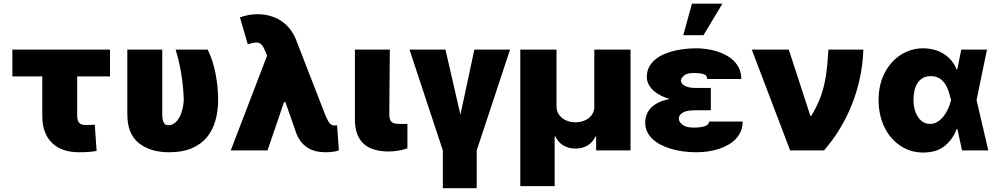

<svg xmlns="http://www.w3.org/2000/svg" viewBox="-20 -814 5401 1039"><path d="M575.3 -545.5V-400.6H397.7V-187.5Q397.7 -176.5 399.9 -167.3Q402 -158 406.8 -151.5Q411.6 -144.9 419.9 -141.3Q428.3 -137.8 440.3 -137.8Q449.9 -137.8 457 -137.8Q464.1 -137.8 468.8 -138.1Q478 -138.1 492.9 -139.2L502.8 2.8Q492.2 4.6 482.1 5.9Q471.9 7.1 460.8 8Q449.6 8.9 436.6 9.4Q423.7 9.9 407.7 9.9Q360.8 9.9 323.9 -2.8Q286.9 -15.6 261.4 -40.7Q235.8 -65.7 222.3 -102.3Q208.8 -138.8 208.8 -186.1V-400.6H46.9V-545.5Z M669 -197.4V-545.5H858V-196Q858 -178.6 860.4 -167.1Q862.9 -155.5 867.2 -148.6Q871.4 -141.7 877.5 -139Q883.5 -136.4 890.6 -136.4Q906.2 -136.4 918.3 -143.5Q930.4 -150.6 939.8 -162.3Q949.2 -174 955.8 -188.9Q962.4 -203.8 966.4 -219.5Q970.5 -235.1 972.5 -250Q974.4 -264.9 974.4 -277Q971.9 -346.6 960.8 -415Q949.6 -483.3 930.4 -545.5H1103.7Q1118.6 -516 1129.3 -482.6Q1139.9 -449.2 1146.7 -414.4Q1153.4 -379.6 1156.8 -344.6Q1160.2 -309.7 1160.5 -277Q1160.5 -213.1 1145.4 -160.3Q1130.3 -107.6 1098.4 -69.8Q1066.4 -32 1016.3 -11Q966.3 9.9 896.3 9.9Q843 9.9 802.6 -2.7Q762.1 -15.3 730.8 -40.1Q668.3 -89.8 669 -197.4Z M1425.4 -512.8 1416.2 -535.5Q1410.9 -548.3 1405.9 -557.4Q1400.9 -566.4 1395.2 -572.3Q1389.6 -578.1 1382.8 -581Q1376.1 -583.8 1367.2 -583.8Q1349.4 -583.8 1321 -573.9L1278.4 -720.2Q1328.5 -737.2 1372.2 -737.2Q1408.4 -737.2 1440.7 -728.3Q1473 -719.5 1500 -701.9Q1527 -684.3 1548.1 -658.2Q1569.2 -632.1 1582.4 -598L1735.8 -203.1Q1744 -181.8 1751.1 -168Q1758.2 -154.1 1763.1 -147.7Q1773.4 -134.9 1791.9 -134.9Q1800.8 -134.9 1804 -136.4L1813.9 0Q1806.5 2.8 1796.9 4.8Q1787.3 6.7 1777.5 7.8Q1767.8 8.9 1758 9.4Q1748.2 9.9 1740.1 9.9Q1683.9 9.9 1644.7 -14.7Q1605.5 -39.4 1585.2 -88.1L1524.5 -261.4H1517L1427.6 0H1228.7Z M1900.6 -545.5H2089.5L2086.6 -194.6Q2087 -180.4 2089.7 -170.5Q2092.3 -160.5 2098.5 -154.7Q2104.8 -148.8 2115.1 -146.1Q2125.4 -143.5 2140.6 -143.5H2184.7V-11.4Q2160.9 -2.8 2134.4 1.4Q2108 5.7 2082.4 5.7Q2039.8 5.7 2006 -4.3Q1972.3 -14.2 1949 -35Q1925.8 -55.8 1913.4 -87.9Q1900.9 -120 1900.6 -164.8Z M2196 -545.5H2390.6L2471.6 -193.2L2546.9 -545.5H2740.1L2559.7 0V204.5H2376.4V0Z M2795.5 193.2V-545.5H2991.5V-238.6Q2991.8 -217.3 3000.5 -201.2Q3009.2 -185 3023.4 -174.2Q3037.6 -163.4 3055.9 -157.7Q3074.2 -152 3093.8 -152Q3113.3 -152 3131.7 -157.5Q3150.2 -163 3164.6 -173.8Q3179 -184.7 3187.7 -200.8Q3196.4 -217 3196 -238.6V-545.5H3392V0H3206V-75.3H3201.7Q3188.9 -45.1 3160.7 -27.5Q3132.5 -9.9 3093.8 -9.9Q3074.9 -9.9 3058.1 -14.6Q3041.2 -19.2 3027.3 -27.7Q3013.5 -36.2 3002.8 -48.3Q2992.2 -60.4 2985.8 -75.3H2981.5V193.2Z M3471.6 -149.1Q3471.9 -201.3 3505.9 -233.5Q3539.8 -265.6 3603.3 -278.4Q3582.7 -284.1 3560.9 -294.4Q3539.1 -304.7 3521.3 -319.4Q3503.6 -334.2 3492 -353.7Q3480.5 -373.2 3480.1 -397.7Q3480.5 -429.7 3493.8 -453.5Q3507.1 -477.3 3528.8 -494.5Q3550.4 -511.7 3578.3 -522.9Q3606.2 -534.1 3635.8 -540.7Q3665.5 -547.2 3694.8 -549.9Q3724.1 -552.6 3748.6 -552.6Q3774.1 -552.6 3802 -548.8Q3829.9 -545.1 3856.9 -536.9Q3883.9 -528.8 3908.2 -515.8Q3932.5 -502.8 3951.2 -484.4Q3969.8 -465.9 3980.6 -441.6Q3991.5 -417.3 3991.5 -386.4H3806.8Q3807.5 -407.3 3786.9 -413Q3775.9 -416.2 3763.3 -417.6Q3750.7 -419 3735.8 -419Q3698.2 -419 3681.8 -405.5Q3665.5 -391.7 3664.8 -377.8Q3665.1 -369 3671 -361.5Q3676.8 -354 3687 -348.9Q3697.1 -343.8 3711.1 -340.9Q3725.1 -338.1 3741.5 -338.1H3826.7V-217.3H3741.5Q3727.6 -217.3 3712.2 -215.7Q3696.7 -214.1 3683.8 -209Q3670.8 -203.8 3662.3 -194.6Q3653.8 -185.4 3653.4 -170.5Q3654.1 -154.8 3673.3 -139.2Q3692.1 -123.6 3733 -123.6Q3777.7 -123.6 3797.6 -132.5Q3817.5 -141.3 3816.8 -156.2H3998.6Q3998.9 -127.5 3989 -104Q3979 -80.6 3961.5 -62.1Q3943.9 -43.7 3919.9 -30Q3896 -16.3 3868.1 -7.5Q3840.2 1.4 3809.7 5.7Q3779.1 9.9 3748.6 9.9Q3671.5 9.9 3609 -9.2Q3577.8 -18.8 3552.4 -32.5Q3527 -46.2 3509.1 -63.7Q3491.1 -81.3 3481.4 -102.8Q3471.6 -124.3 3471.6 -149.1ZM3677.6 -623.6 3724.4 -794H3889.2L3786.9 -623.6Z M4248.6 -545.5 4365.1 -187.5H4370.7Q4386.7 -214.5 4399.1 -239.9Q4411.6 -265.3 4421 -291Q4430.4 -316.8 4437.3 -343.9Q4444.2 -371.1 4449 -401.8Q4453.8 -432.5 4457.2 -468Q4460.6 -503.6 4463.1 -545.5H4652Q4649.5 -470.9 4634.4 -397.4Q4619.3 -323.9 4592.3 -254.4Q4565.3 -185 4526.8 -120.7Q4488.3 -56.5 4438.9 0H4255.7L4048.3 -545.5Z M4767.4 -419.4Q4783 -449.6 4804.5 -474.1Q4826 -498.6 4852.6 -516Q4879.3 -533.4 4910.3 -543Q4941.4 -552.6 4975.9 -552.6Q5005.3 -552.6 5033 -545.5Q5060.7 -538.4 5084.5 -524Q5108.3 -509.6 5126.8 -488.5Q5145.2 -467.3 5156.2 -438.9H5160.2L5181.8 -545.5H5321L5264.6 -272.7L5328.1 0H5186.1L5160.9 -115.1H5156.2Q5138.1 -62.5 5093.8 -25.6Q5068.5 -4.6 5038.4 3.4Q5008.2 11.4 4975.9 11.4Q4907 11.4 4852.3 -25.2Q4825.3 -43.3 4803.4 -68.5Q4781.6 -93.8 4766.3 -125.2Q4751.1 -156.6 4742.7 -193.7Q4734.4 -230.8 4734.4 -272.7Q4734.4 -356.5 4767.4 -419.4ZM4948.2 -180.4Q4973.4 -143.5 5012.8 -143.5Q5034.1 -143.5 5052.2 -154.3Q5070.3 -165.1 5084.7 -182.9Q5099.1 -200.6 5109.7 -223.7Q5120.4 -246.8 5126.4 -271.3L5126.8 -272.7L5126.4 -274.1Q5120.7 -296.5 5113.5 -319.2Q5106.2 -342 5093.9 -360.4Q5081.7 -378.9 5063.2 -390.4Q5044.7 -402 5017 -402Q4990.4 -402 4972.3 -390.8Q4954.2 -379.6 4943.4 -361.5Q4932.5 -343.4 4927.9 -320.8Q4923.3 -298.3 4923.3 -275.6Q4923.3 -217 4948.2 -180.4Z"/></svg>

Font: Inter P Black
Style: Regular
Weight: 900
Designer: Rasmus Andersson
Foundry: rsms
Version: Version 3.018;git-588b23468